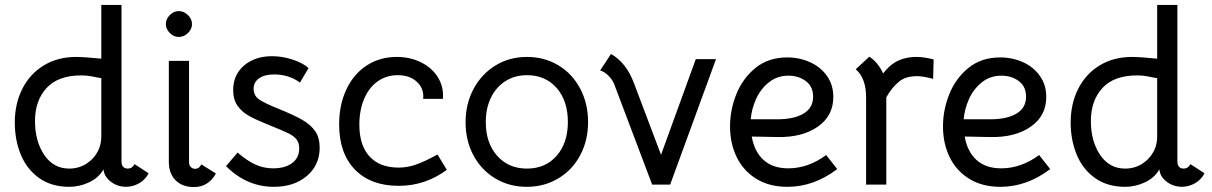

<svg xmlns="http://www.w3.org/2000/svg" viewBox="-20 -748 4917 779"><path d="M40 -251Q40 -327 70.5 -387.5Q101 -448 157.5 -482.5Q214 -517 289 -517Q319 -517 391 -510V-728H473V-93Q473 -79 479.5 -71.5Q486 -64 499 -64Q516 -64 526 -82L583 -45Q570 -19 544.5 -4.5Q519 10 490 10Q454 9 428 -12Q402 -33 400 -61Q381 -27 342 -8.5Q303 10 261 10Q189 10 139 -25.5Q89 -61 64.5 -120.5Q40 -180 40 -251ZM379 -138Q391 -164 391 -194V-431Q382 -432 358 -437Q334 -442 309 -442Q216 -442 169 -391Q122 -340 122 -257Q122 -175 159.5 -119.5Q197 -64 261 -64Q300 -64 331 -84Q362 -104 379 -138Z M772 -63Q788 -63 797 -81L856 -44Q842 -18 819.5 -3.5Q797 11 767 11Q720 11 692.5 -16.5Q665 -44 665 -92V-501H747V-89Q747 -78 754 -70.5Q761 -63 772 -63ZM653 -650Q653 -671 669 -687Q685 -703 705 -703Q726 -703 742.5 -687Q759 -671 759 -650Q759 -630 742.5 -614Q726 -598 705 -598Q685 -598 669 -614Q653 -630 653 -650Z M897 -74 944 -129Q982 -96 1016 -80.5Q1050 -65 1088 -65Q1137 -65 1165.5 -86.5Q1194 -108 1194 -146Q1194 -169 1182.5 -183Q1171 -197 1149.5 -207.5Q1128 -218 1078 -238Q1023 -260 992.5 -276.5Q962 -293 944 -318.5Q926 -344 926 -382Q926 -444 970 -482Q1014 -520 1084 -520Q1125 -520 1166.5 -506.5Q1208 -493 1232 -472L1197 -413Q1152 -446 1092 -446Q1054 -446 1031.5 -430.5Q1009 -415 1009 -388Q1009 -360 1031.5 -344.5Q1054 -329 1109 -307Q1171 -282 1206 -262Q1241 -242 1259 -215.5Q1277 -189 1277 -149Q1277 -78 1225 -34Q1173 10 1091 10Q981 10 897 -74Z M1356 -243Q1356 -323 1385.5 -385.5Q1415 -448 1468 -482.5Q1521 -517 1590 -517Q1645 -517 1689.5 -494.5Q1734 -472 1757.5 -433Q1781 -394 1777 -347H1697Q1701 -388 1672 -415.5Q1643 -443 1594 -443Q1548 -443 1512.5 -418Q1477 -393 1457.5 -347Q1438 -301 1438 -242Q1438 -158 1479.5 -113Q1521 -68 1598 -68Q1632 -68 1667 -80Q1702 -92 1755 -121L1793 -59Q1705 6 1598 6Q1484 6 1420 -60Q1356 -126 1356 -243Z M1869 -252Q1869 -327 1901.5 -387.5Q1934 -448 1990.5 -482.5Q2047 -517 2118 -517Q2189 -517 2245.5 -483Q2302 -449 2334 -388.5Q2366 -328 2366 -253Q2366 -178 2334 -118Q2302 -58 2245 -24Q2188 10 2117 10Q2046 10 1989.5 -24Q1933 -58 1901 -117.5Q1869 -177 1869 -252ZM2284 -253Q2284 -339 2238.5 -391Q2193 -443 2118 -443Q2069 -443 2031 -419Q1993 -395 1972 -352Q1951 -309 1951 -253Q1951 -168 1997 -116Q2043 -64 2118 -64Q2193 -64 2238.5 -116Q2284 -168 2284 -253Z M2415 -462 2459 -529Q2521 -494 2552 -411L2662 -120L2803 -508H2885L2699 1H2626L2471 -409Q2463 -427 2447 -442.5Q2431 -458 2415 -462Z M2942 -235Q2942 -303 2968 -367Q2994 -431 3046 -473Q3098 -515 3174 -515Q3224 -515 3267 -495.5Q3310 -476 3335.5 -439.5Q3361 -403 3361 -355Q3361 -278 3298 -234Q3235 -190 3134 -192L3030 -194Q3041 -132 3078.5 -98.5Q3116 -65 3178 -65Q3259 -65 3332 -119L3377 -62Q3282 10 3175 10Q3101 10 3048.5 -22.5Q2996 -55 2969 -110.5Q2942 -166 2942 -235ZM3279 -356Q3279 -397 3249.5 -419Q3220 -441 3179 -441Q3133 -441 3099 -413.5Q3065 -386 3047 -345Q3029 -304 3026 -264H3134Q3201 -264 3240 -287Q3279 -310 3279 -356Z M3768 -507 3766 -428Q3726 -439 3701 -439Q3654 -439 3628 -417Q3598 -393 3576 -353V1H3494V-353Q3494 -431 3452 -467L3507 -518Q3522 -509 3537.5 -491Q3553 -473 3563 -450Q3585 -478 3608 -493Q3646 -517 3699 -517Q3728 -517 3768 -507Z M3806 -235Q3806 -303 3832 -367Q3858 -431 3910 -473Q3962 -515 4038 -515Q4088 -515 4131 -495.5Q4174 -476 4199.5 -439.5Q4225 -403 4225 -355Q4225 -278 4162 -234Q4099 -190 3998 -192L3894 -194Q3905 -132 3942.5 -98.5Q3980 -65 4042 -65Q4123 -65 4196 -119L4241 -62Q4146 10 4039 10Q3965 10 3912.5 -22.5Q3860 -55 3833 -110.5Q3806 -166 3806 -235ZM4143 -356Q4143 -397 4113.5 -419Q4084 -441 4043 -441Q3997 -441 3963 -413.5Q3929 -386 3911 -345Q3893 -304 3890 -264H3998Q4065 -264 4104 -287Q4143 -310 4143 -356Z M4324 -251Q4324 -327 4354.5 -387.5Q4385 -448 4441.5 -482.5Q4498 -517 4573 -517Q4603 -517 4675 -510V-728H4757V-93Q4757 -79 4763.5 -71.5Q4770 -64 4783 -64Q4800 -64 4810 -82L4867 -45Q4854 -19 4828.5 -4.5Q4803 10 4774 10Q4738 9 4712 -12Q4686 -33 4684 -61Q4665 -27 4626 -8.5Q4587 10 4545 10Q4473 10 4423 -25.5Q4373 -61 4348.5 -120.5Q4324 -180 4324 -251ZM4663 -138Q4675 -164 4675 -194V-431Q4666 -432 4642 -437Q4618 -442 4593 -442Q4500 -442 4453 -391Q4406 -340 4406 -257Q4406 -175 4443.5 -119.5Q4481 -64 4545 -64Q4584 -64 4615 -84Q4646 -104 4663 -138Z"/></svg>

Font: Bellota
Style: Bold
Weight: 700
Designer: Kemie Guaida
Foundry: Kemie Guaida
Version: Version 4.001